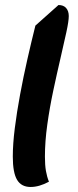

<svg xmlns="http://www.w3.org/2000/svg" viewBox="-20 -720 311 765"><path d="M102 25Q65 25 48 -3.5Q31 -32 31 -96Q31 -146 39 -209.5Q47 -273 60 -343Q73 -413 89 -483.5Q105 -554 121 -618L213 -700Q233 -700 243.5 -688Q254 -676 254 -656Q254 -636 244.5 -592Q235 -548 221 -488Q207 -428 192.5 -360Q178 -292 168.5 -224Q159 -156 159 -96Q159 -62 163 -39Q167 -16 175 4Q136 25 102 25Z"/></svg>

Font: Lemonada
Style: Regular
Weight: 400
Designer: Mohamed Gaber (Arabic), Eduardo Tunni (Latin)
Foundry: Kief Type Foundry
Version: Version 4.005